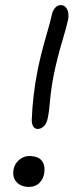

<svg xmlns="http://www.w3.org/2000/svg" viewBox="-20 -732 305 762"><path d="M129.9 -220.2Q118.7 -220.2 112.3 -229.7Q106 -239.3 106 -255.9Q109.4 -351.1 128.9 -451.2Q142.1 -516.6 161.6 -583.5Q181.2 -650.4 186 -674.8Q189 -689.9 198.7 -700.9Q208.5 -711.9 221.2 -711.9Q237.3 -711.9 246.1 -696Q254.9 -680.2 250 -652.8Q245.1 -628.9 226.3 -565.9Q207.5 -502.9 193.8 -437Q182.6 -379.9 178.7 -333.7Q174.8 -287.6 169.9 -265.1Q165.5 -241.2 153.8 -230.7Q142.1 -220.2 129.9 -220.2ZM95.2 9.8Q63.5 9.8 45.7 -9.3Q27.8 -28.3 34.2 -61Q38.6 -83 56.6 -97.9Q74.7 -112.8 95.2 -112.8Q133.3 -112.8 147.2 -92.3Q161.1 -71.8 154.8 -41Q150.9 -20 135.5 -5.1Q120.1 9.8 95.2 9.8Z"/></svg>

Font: Shantell Sans Irregular
Style: Italic
Weight: 300
Italic angle: -11.31°
Designer: Stephen Nixon, Anya Danilova, Shantell Martin
Foundry: Arrow Type
Version: Version 1.006;[9816181b4]